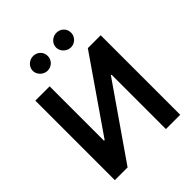

<svg xmlns="http://www.w3.org/2000/svg" viewBox="-248 -1061 1207 1207"><g transform="rotate(-45 356.0 -457.5)"><path d="M192.4 -707V-223.6H198.2L532.2 -707H646.5V0H519.5V-483.4H513.7L178.7 0H65.4V-707ZM186.5 -850.6Q186.5 -868.2 195.8 -883.1Q205.1 -897.9 220.5 -906.5Q235.8 -915 253.9 -915Q281.7 -915 300.5 -896.5Q319.3 -877.9 319.3 -850.6Q319.3 -833 310.8 -818.1Q302.2 -803.2 287.1 -794.2Q272 -785.2 253.9 -785.2Q236.3 -785.2 220.7 -794.2Q205.1 -803.2 195.8 -818.4Q186.5 -833.5 186.5 -850.6ZM393.6 -850.6Q393.6 -868.2 402.8 -883.1Q412.1 -897.9 427.5 -906.5Q442.9 -915 460.9 -915Q488.8 -915 507.6 -896.5Q526.4 -877.9 526.4 -850.6Q526.4 -833 517.8 -818.1Q509.3 -803.2 494.1 -794.2Q479 -785.2 460.9 -785.2Q443.4 -785.2 427.7 -794.2Q412.1 -803.2 402.8 -818.4Q393.6 -833.5 393.6 -850.6Z"/></g></svg>

Font: Pretendard SemiBold
Style: Regular
Weight: 600
Designer: Base glyphs from Inter by Rasmus Andersson; Hangeul glyphs from Noto Sans CJK(Source Han Sans) by Jang Soo-young and Kan
Foundry: Kil Hyung-jin
Version: Version 1.309